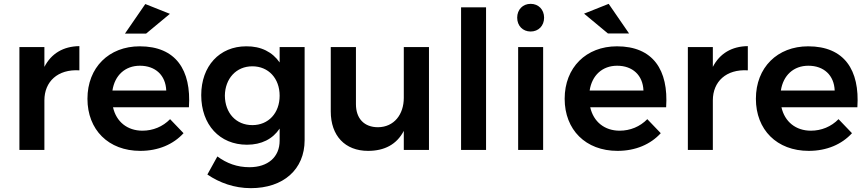

<svg xmlns="http://www.w3.org/2000/svg" viewBox="-20 -780 4513 999"><path d="M211 -432V-535H81V0H211V-258C211 -355 280 -421 393 -414V-540C310 -539 247 -502 211 -432Z M740 -605 864 -708 736 -759 630 -605ZM707 -539C547 -539 435 -429 435 -266C435 -105 544 5 710 5C804 5 882 -29 935 -87L865 -160C827 -121 776 -100 721 -100C643 -100 585 -146 568 -222H963C976 -416 895 -539 707 -539ZM845 -309H565C577 -388 631 -438 708 -438C789 -438 842 -388 845 -309Z M1565 -535H1435V-455C1398 -509 1338 -540 1261 -539C1122 -539 1027 -436 1027 -285C1027 -131 1123 -27 1265 -27C1341 -27 1399 -57 1435 -111V-48C1435 37 1374 90 1278 90C1214 90 1160 70 1111 34L1059 128C1122 171 1199 199 1285 199C1454 199 1565 102 1565 -51ZM1293 -129C1208 -129 1151 -192 1150 -282C1151 -371 1209 -435 1293 -435C1377 -435 1435 -372 1435 -282C1435 -192 1377 -129 1293 -129Z M2212 -535H2081V-271C2081 -185 2031 -119 1947 -118C1875 -118 1832 -163 1832 -238V-535H1701V-200C1701 -74 1775 5 1895 5C1980 5 2044 -28 2081 -99V0H2212Z M2509 -742H2379V0H2509Z M2741 -760C2700 -760 2671 -730 2671 -688C2671 -646 2700 -616 2741 -616C2782 -616 2811 -646 2811 -688C2811 -730 2782 -760 2741 -760ZM2806 -535H2676V0H2806Z M3143 -606H3253L3147 -760L3019 -709ZM3190 -539C3030 -539 2918 -429 2918 -266C2918 -105 3027 5 3193 5C3287 5 3365 -29 3418 -87L3348 -160C3310 -121 3259 -100 3204 -100C3126 -100 3068 -146 3051 -222H3446C3459 -416 3378 -539 3190 -539ZM3328 -309H3048C3060 -388 3114 -438 3191 -438C3272 -438 3325 -388 3328 -309Z M3689 -432V-535H3559V0H3689V-258C3689 -355 3758 -421 3871 -414V-540C3788 -539 3725 -502 3689 -432Z M4185 -539C4025 -539 3913 -429 3913 -266C3913 -105 4022 5 4188 5C4282 5 4360 -29 4413 -87L4343 -160C4305 -121 4254 -100 4199 -100C4121 -100 4063 -146 4046 -222H4441C4454 -416 4373 -539 4185 -539ZM4323 -309H4043C4055 -388 4109 -438 4186 -438C4267 -438 4320 -388 4323 -309Z"/></svg>

Font: Montserrat_SPRD_medium Medium
Style: Regular
Weight: 400
Designer: Julieta Ulanovsky edited by Nelly Hempel
Foundry: Julieta Ulanovsky
Version: Version 4.000;PS 004.000;hotconv 1.0.88;makeotf.lib2.5.64775